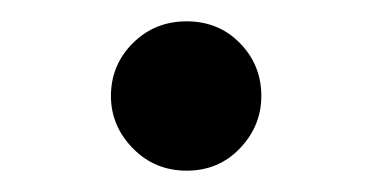

<svg xmlns="http://www.w3.org/2000/svg" viewBox="-20 -341 349 180"><path d="M84 -251Q84 -280 104.5 -300.5Q125 -321 155 -321Q185 -321 205 -300.5Q225 -280 225 -251Q225 -223 205 -202Q185 -181 155 -181Q125 -181 104.5 -202Q84 -223 84 -251Z"/></svg>

Font: Jost* Medium
Style: Regular
Weight: 500
Version: Version 3.7